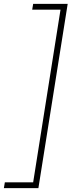

<svg xmlns="http://www.w3.org/2000/svg" viewBox="-82 -760 389 990"><path d="M-57 180H89L230 -710H84L89 -740H267L116 210H-62Z"/></svg>

Font: Georama ExtraLight
Style: Italic
Weight: 200
Italic angle: -9°
Designer: Jean-Baptiste Levee
Foundry: Production Type
Version: Version 1.000